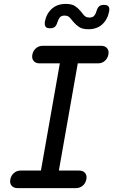

<svg xmlns="http://www.w3.org/2000/svg" viewBox="-20 -965 640 985"><path d="M282 -90H386Q406 -90 416.5 -77.5Q427 -65 423 -45Q419 -25 404.5 -12.5Q390 0 370 0H70Q50 0 39.5 -12.5Q29 -25 33 -45Q37 -65 51.5 -77.5Q66 -90 86 -90H190L287 -640H183Q163 -640 152.5 -652.5Q142 -665 146 -685Q150 -705 164.5 -717.5Q179 -730 199 -730H499Q519 -730 529.5 -717.5Q540 -705 536 -685Q532 -665 517.5 -652.5Q503 -640 483 -640H379ZM275 -852Q270 -835 261.5 -827.5Q253 -820 237 -820Q220 -820 214 -828Q208 -836 210 -853Q218 -895 246 -920Q274 -945 317 -945Q348 -945 364.5 -934Q381 -923 391.5 -910Q402 -897 411.5 -886Q421 -875 439 -875Q456 -875 464 -885Q472 -895 475 -908Q480 -925 488.5 -932.5Q497 -940 513 -940Q530 -940 536.5 -932Q543 -924 540 -907Q532 -865 504.5 -840Q477 -815 434 -815Q403 -815 386.5 -826Q370 -837 359 -850Q348 -863 338.5 -874Q329 -885 311 -885Q294 -885 286.5 -875Q279 -865 275 -852Z"/></svg>

Font: Maple Mono Normal NL
Style: Italic
Weight: 400
Italic angle: -10°
Monospace: yes
Designer: subframe7536
Version: Version 7.000